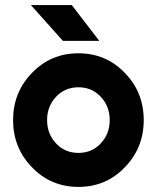

<svg xmlns="http://www.w3.org/2000/svg" viewBox="-20 -721 615 753"><path d="M226.7 -560.7H369.3L261.7 -701H101.3ZM287.7 -378.7Q340.3 -378.7 375.3 -341.3Q410.3 -304 410.3 -250Q410.3 -196.3 375.3 -158.7Q340.3 -121.3 287.7 -121.3Q234.7 -121.3 199.7 -158.7Q164.7 -196.3 164.7 -250Q164.7 -304 199.7 -341.3Q234.7 -378.7 287.7 -378.7ZM287.7 -512Q179.3 -512 105.7 -435.3Q31.3 -359.3 31.3 -250Q31.3 -141 105.7 -64.7Q179.3 12 287.7 12Q395.7 12 469.3 -64.7Q543.7 -141 543.7 -250Q543.7 -359.3 469.3 -435.3Q395.7 -512 287.7 -512Z"/></svg>

Font: Unageo Variable
Style: Regular
Weight: 300
Designer: Richard Sepsi
Foundry: Richard Sepsi
Version: Version 2.200